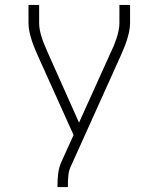

<svg xmlns="http://www.w3.org/2000/svg" viewBox="-20 -550 640 775"><path d="M212 205V198Q212 174 215 149.5Q218 125 228 103L277 -5L135 -320Q128 -336 121 -352.5Q114 -369 108.5 -386Q103 -403 99 -421Q95 -439 95 -457V-530H138V-457Q138 -441 141.5 -425Q145 -409 150 -394Q155 -379 161.5 -364.5Q168 -350 174 -335L299 -55L426 -336Q433 -350 439 -364.5Q445 -379 450 -394Q455 -409 458.5 -425Q462 -441 462 -457V-530H505V-457Q505 -439 501 -421Q497 -403 491.5 -386Q486 -369 479 -352.5Q472 -336 465 -320L267 119Q258 137 256 157.5Q254 178 254 198V205Z"/></svg>

Font: Iosevka Curly XLtEx
Style: Regular
Weight: 200
Width: 7
Monospace: yes
Designer: Belleve Invis
Foundry: Belleve Invis
Version: Version 11.1.0; ttfautohint (v1.8.3)